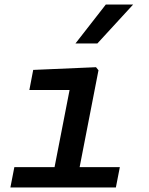

<svg xmlns="http://www.w3.org/2000/svg" viewBox="-20 -830 660 850"><path d="M26 0H493L510.5 -90H332.5L416 -519L405 -532.5L127 -520.5L110 -431.5H288L221.5 -90H43.5ZM314 -637.5 448.5 -810H569.5L411 -637.5Z"/></svg>

Font: Monaspace Neon Medium
Style: Italic
Weight: 500
Italic angle: -11°
Designer: Riley Cran & the Lettermatic Team
Foundry: Lettermatic
Version: Version 1.200 (Monaspace Neon)